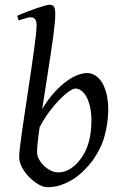

<svg xmlns="http://www.w3.org/2000/svg" viewBox="-20 -762 507 802"><path d="M294.9 -392.1Q285.6 -392.1 268.1 -380.1Q250.5 -368.2 229.2 -346.4Q208 -324.7 185.8 -295.2Q163.6 -265.6 145.5 -230.5Q140.1 -195.3 137.5 -167.7Q134.8 -140.1 134.8 -125Q134.8 -112.3 142.3 -97.7Q149.9 -83 162.6 -70.6Q175.3 -58.1 191.2 -50Q207 -42 224.1 -42Q241.7 -42 256.8 -48.3Q272 -54.7 284.9 -64.7Q297.9 -74.7 308.1 -87.2Q318.4 -99.6 326.2 -111.8Q337.4 -129.4 344.2 -148.4Q351.1 -167.5 355 -186.5Q358.9 -205.6 360.4 -223.9Q361.8 -242.2 361.8 -258.8Q361.8 -292.5 355.7 -317.6Q349.6 -342.8 340.1 -359.4Q330.6 -376 318.6 -384Q306.6 -392.1 294.9 -392.1ZM432.1 -297.9Q431.2 -246.1 416.7 -193.6Q402.3 -141.1 367.2 -91.8Q350.6 -69.8 330.3 -49.6Q310.1 -29.3 286.1 -13.9Q262.2 1.5 234.9 10.7Q207.5 20 176.8 20Q166.5 20 154.1 14.9Q141.6 9.8 128.7 0.5Q115.7 -8.8 103.3 -21Q90.8 -33.2 81.3 -47.1Q71.8 -61 65.9 -76.2Q60.1 -91.3 60.1 -106Q60.1 -118.7 63.2 -146Q66.4 -173.3 71.5 -210Q76.7 -246.6 83.3 -289.6Q89.8 -332.5 96.4 -377.2Q103 -421.9 109.6 -465.6Q116.2 -509.3 121.3 -546.9Q126.5 -584.5 129.6 -613.3Q132.8 -642.1 132.8 -657.2Q132.8 -668.5 130.4 -675Q127.9 -681.6 124 -684.8Q120.1 -688 115.7 -689Q111.3 -689.9 106.9 -689.9Q102.5 -689.9 94.5 -687.7Q86.4 -685.5 78.1 -683.1Q68.8 -680.2 58.1 -676.8L51.8 -695.8Q72.3 -705.1 93.8 -713.4Q115.2 -721.7 134 -728Q152.8 -734.4 167 -738.3Q181.2 -742.2 187 -742.2Q200.7 -742.2 205.8 -733.4Q210.9 -724.6 210.9 -702.1Q210.9 -687 208.5 -662.4Q206.1 -637.7 201.9 -606.2Q197.8 -574.7 192.1 -537.8Q186.5 -501 180.4 -461.9Q174.3 -422.9 168.2 -383.1Q162.1 -343.3 156.2 -306.2Q181.2 -348.1 207.8 -377Q234.4 -405.8 259.3 -423.6Q284.2 -441.4 305.9 -449.2Q327.6 -457 342.8 -457Q361.8 -457 378.4 -446.5Q395 -436 407 -416Q418.9 -396 425.8 -366.2Q432.6 -336.4 432.1 -297.9Z"/></svg>

Font: Gentium Plus CyrE
Style: Italic
Weight: 400
Italic angle: -8°
Designer: J. Victor Gaultney, Annie Olsen, Iska Routamaa, Becca Hirsbrunner
Foundry: SIL International
Version: Version 5.000